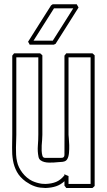

<svg xmlns="http://www.w3.org/2000/svg" viewBox="-20 -895 515 925"><path d="M47.9 -638.2H173.3Q176.3 -635.7 179 -633.3Q181.6 -630.9 184.1 -628.4V-245.6Q184.1 -232.9 182.9 -220Q181.6 -207 180.9 -194.1Q180.2 -181.2 180.7 -168.5Q181.2 -155.8 184.6 -143.6Q186.5 -138.2 190.2 -136.2Q193.8 -134.3 199.2 -134.3H273.4Q278.8 -134.3 282.7 -135.5Q286.6 -136.7 289.1 -141.6Q290 -143.6 290.3 -146.7Q290.5 -149.9 290.5 -151.9Q291 -211.9 290.8 -271.2Q290.5 -330.6 290.5 -390.6V-627Q293 -629.4 294.9 -632.3Q296.9 -635.3 299.3 -638.2H425.3Q428.2 -635.7 430.9 -633.3Q433.6 -630.9 436 -628.4V1Q433.6 3.4 430.9 5.9Q428.2 8.3 425.3 10.7H299.3Q296.9 7.8 294.9 4.9Q293 2 290.5 -0.5V-22Q272 -4.9 250 2.4Q228 9.8 198.7 10.7Q186 10.3 173.3 8.8Q160.6 7.3 148.4 2.9Q135.7 -1.5 125.5 -7.1Q115.2 -12.7 104.5 -20Q75.2 -41.5 61.3 -67.4Q47.4 -93.3 42.5 -122.3Q37.6 -151.4 38.3 -182.9Q39.1 -214.4 39.1 -247.1V-627ZM58.6 -618.7V-245.6Q58.6 -233.4 57.9 -217.3Q57.1 -201.2 56.9 -183.8Q56.6 -166.5 57.6 -149.2Q58.6 -131.8 62 -117.2Q64.9 -102.5 71.8 -88.6Q78.6 -74.7 88.1 -62.3Q97.7 -49.8 109.9 -39.6Q122.1 -29.3 135.7 -22.9Q156.2 -13.7 177.7 -10.3Q180.2 -9.8 183.8 -9.5Q187.5 -9.3 190.9 -9.3Q194.8 -8.8 198.7 -8.8Q229 -9.8 250.2 -18.6Q271.5 -27.3 290.5 -50.3V-56.6Q292.5 -54.7 293.9 -53.7Q297.9 -51.8 302 -50.3Q306.2 -48.8 310.1 -46.9V-8.8H416.5V-618.7H310.1V-245.6Q310.1 -243.7 311.5 -229.2Q313 -214.8 313.5 -195.8Q314 -176.8 312.3 -157.7Q310.5 -138.7 303.7 -127.9Q298.8 -120.1 290.3 -117.4Q281.7 -114.7 273.4 -114.7Q269 -114.7 260 -113.8Q251 -112.8 239.7 -112.1Q228.5 -111.3 216.3 -111.6Q204.1 -111.8 193.6 -114.5Q183.1 -117.2 175.3 -123Q167.5 -128.9 165.5 -139.6Q160.2 -166 162.4 -193.1Q164.6 -220.2 164.6 -247.1V-618.7ZM238.8 -679.7H123Q121.1 -683.6 119.4 -687Q117.7 -690.4 115.2 -693.8Q143.1 -738.3 170.7 -781.7Q198.2 -825.2 226.1 -869.1Q228.5 -870.6 230.2 -871.8Q231.9 -873 233.9 -874.5H349.6Q352.1 -870.6 354 -866.7Q356 -862.8 358.4 -858.9Q330.6 -814.5 303 -771Q275.4 -727.5 247.6 -683.6ZM240.2 -855Q215.3 -815.9 190.9 -777.1Q166.5 -738.3 141.6 -699.2H234.4Q259.3 -738.3 283.7 -776.9Q308.1 -815.4 333 -855Z"/></svg>

Font: Preussische VI 9 Linie
Style: Regular
Weight: 400
Designer: Peter Wiegel
Foundry: Peter Wiegel
Version: Version 1.000 2009 initial release